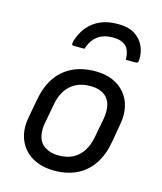

<svg xmlns="http://www.w3.org/2000/svg" viewBox="-121 -898 841 997"><g transform="rotate(15 300.0 -399.5)"><path d="M381 -736Q334 -736 302 -713.5Q270 -691 253 -641Q240 -641 225.5 -641Q211 -641 197 -641Q189 -641 186.5 -645Q184 -649 187 -663Q201 -710 228 -742.5Q255 -775 294.5 -792.5Q334 -810 383 -810H395Q445 -810 478.5 -789.5Q512 -769 528.5 -735Q545 -701 543 -661Q543 -648 539.5 -644.5Q536 -641 526 -641Q512 -641 501 -641Q490 -641 476 -641Q475 -691 452 -713.5Q429 -736 381 -736ZM340 -543Q392 -543 432 -526Q472 -509 498 -478.5Q524 -448 534 -406Q544 -364 535 -314L517 -210Q505 -140 472 -90.5Q439 -41 387 -15Q335 11 264 11Q211 11 170 -6Q129 -23 102.5 -54Q76 -85 66 -126.5Q56 -168 65 -218L84 -322Q97 -393 130 -442Q163 -491 216 -517Q269 -543 340 -543ZM333 -462Q289 -462 256.5 -445Q224 -428 203.5 -397Q183 -366 175 -322L155 -215Q149 -184 153.5 -153.5Q158 -123 178 -102Q193 -88 215 -79.5Q237 -71 268 -71Q312 -71 344 -88Q376 -105 396 -136.5Q416 -168 424 -210L444 -316Q450 -349 445.5 -380Q441 -411 421 -432Q407 -446 385.5 -454Q364 -462 333 -462Z"/></g></svg>

Font: Rec Mono Linear
Style: Italic
Weight: 400
Italic angle: -10°
Monospace: yes
Version: Version 1.085; ttfautohint (v1.8.4.7-5d5b)